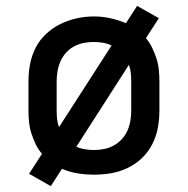

<svg xmlns="http://www.w3.org/2000/svg" viewBox="-20 -587 640 654"><path d="M153 47 79 5 123 -63Q110 -78 101.5 -96Q93 -114 87 -132.5Q81 -151 79 -170.5Q77 -190 77 -210V-310Q77 -340 82.5 -369Q88 -398 101.5 -424.5Q115 -451 137 -471.5Q159 -492 185.5 -505Q212 -518 241 -524.5Q270 -531 300 -531Q328 -531 355.5 -525Q383 -519 409 -508L447 -567L521 -525L477 -457Q490 -442 498.5 -424Q507 -406 513 -387.5Q519 -369 521 -349.5Q523 -330 523 -310V-210Q523 -180 517.5 -151Q512 -122 498.5 -95.5Q485 -69 463.5 -48.5Q442 -28 415 -15Q388 -2 359 3Q330 8 300 8Q272 8 244.5 3.5Q217 -1 191 -12ZM181 -154 360 -432Q346 -439 330 -441.5Q314 -444 298 -444Q281 -444 264 -440.5Q247 -437 231.5 -428.5Q216 -420 204.5 -407Q193 -394 186 -378Q179 -362 176 -344.5Q173 -327 173 -310V-210Q173 -196 174.5 -181.5Q176 -167 181 -154ZM300 -76Q318 -76 335 -79.5Q352 -83 367.5 -91.5Q383 -100 395 -113Q407 -126 414 -142Q421 -158 424 -175Q427 -192 427 -210V-310Q427 -324 425.5 -338.5Q424 -353 419 -366L240 -87Q254 -81 269.5 -78.5Q285 -76 300 -76Z"/></svg>

Font: Iosevka Custom Medium Extended
Style: Regular
Weight: 500
Width: 7
Monospace: yes
Designer: Belleve Invis
Foundry: Belleve Invis
Version: Version 11.2.4; ttfautohint (v1.8.4)